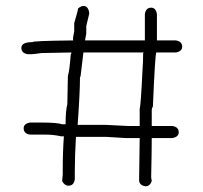

<svg xmlns="http://www.w3.org/2000/svg" viewBox="-20 -657 692 653"><path d="M263.7 -636.7Q279.3 -636.7 283.2 -615.2V-609.4L273.4 -568.4V-543Q273.4 -540.5 269.5 -521.5V-519.5H472.7V-609.4Q476.1 -630.9 494.1 -630.9Q509.8 -630.9 513.7 -609.4V-519.5H578.1Q599.6 -516.1 599.6 -498Q599.6 -482.4 578.1 -478.5H511.7Q507.8 -478.5 500 -294.9Q496.1 -288.6 496.1 -283.2V-228.5H566.4Q587.9 -225.1 587.9 -207Q587.9 -191.4 566.4 -187.5H496.1V-185.5Q496.1 -141.6 494.1 -54.7L496.1 -41Q489.7 -23.4 474.6 -23.4Q453.1 -26.9 453.1 -44.9Q453.1 -70.3 455.1 -187.5H406.2Q348.6 -191.4 343.8 -191.4H238.3Q234.4 -125.5 234.4 -72.3V-46.9Q231 -25.4 212.9 -25.4Q199.7 -25.4 191.4 -41L193.4 -64.5V-80.1Q193.4 -142.1 197.3 -193.4H187.5Q162.6 -199.2 134.8 -199.2H82Q60.5 -202.6 60.5 -220.7Q60.5 -236.3 82 -240.2H123Q173.8 -240.2 191.4 -234.4H203.1V-236.3Q203.1 -281.2 209 -302.7Q210.9 -383.8 210.9 -398.4Q216.3 -415.5 220.7 -472.7Q222.7 -472.7 222.7 -478.5H220.7Q147 -476.6 121.1 -476.6Q94.7 -472.7 87.9 -472.7H74.2Q52.7 -476.1 52.7 -494.1Q52.7 -513.7 89.8 -513.7Q89.8 -518.1 228.5 -519.5V-529.3Q232.4 -548.3 232.4 -550.8V-578.1Q246.1 -626 246.1 -628.9Q256.3 -636.7 263.7 -636.7ZM263.7 -478.5 253.9 -396.5Q252 -396.5 252 -392.6Q252 -343.3 244.1 -232.4H337.9Q407.7 -228.5 416 -228.5H455.1V-287.1Q459 -298.3 464.8 -421.9Q466.8 -442.4 466.8 -476.6Q468.8 -476.6 468.8 -478.5Z"/></svg>

Font: CEF Fonts CJK
Style: Regular
Weight: 400
Designer: PartyBoss (派对大魔王)
Version: Release 2.25